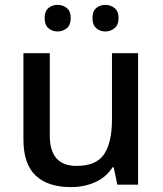

<svg xmlns="http://www.w3.org/2000/svg" viewBox="-20 -757 667 787"><path d="M546 -539V0H461L446 -71H441Q414 -29 368.5 -9.5Q323 10 271 10Q177 10 126.5 -37Q76 -84 76 -186V-539H184V-202Q184 -77 293 -77Q376 -77 407.5 -126Q439 -175 439 -267V-539ZM163 -683Q163 -711 178.5 -724Q194 -737 216 -737Q238 -737 254 -724Q270 -711 270 -683Q270 -655 254 -641.5Q238 -628 216 -628Q194 -628 178.5 -641.5Q163 -655 163 -683ZM359 -683Q359 -711 374.5 -724Q390 -737 412 -737Q433 -737 449.5 -724Q466 -711 466 -683Q466 -655 449.5 -641.5Q433 -628 412 -628Q390 -628 374.5 -641.5Q359 -655 359 -683Z"/></svg>

Font: Noto Sans Khmer UI Medium
Style: Regular
Weight: 500
Designer: Danh Hong and the Monotype Design Team
Foundry: Monotype Imaging Inc.
Version: Version 2.002; ttfautohint (v1.8.4.7-5d5b)